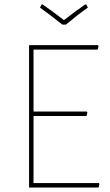

<svg xmlns="http://www.w3.org/2000/svg" viewBox="-20 -839 494 859"><path d="M366 -819 373 -805Q326 -772 275 -729H259Q193 -781 159 -805L166 -819H171Q217 -787 266 -749Q315 -787 361 -819ZM422 -20 425 -16 421 0H110V-637H418L421 -633L417 -617H130V-340H368L371 -336L367 -320H130V-20Z"/></svg>

Font: Alegreya Sans SC Thin
Style: Regular
Weight: 100
Designer: Juan Pablo del Peral
Foundry: Huerta Tipografica
Version: Version 2.007